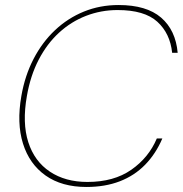

<svg xmlns="http://www.w3.org/2000/svg" viewBox="-20 -732 727 764"><path d="M324 12Q226 12 161.5 -33.5Q97 -79 71.5 -160.5Q46 -242 65 -350Q79 -431 113.5 -497.5Q148 -564 199 -612Q250 -660 314 -686Q378 -712 452 -712Q563 -712 621 -662Q679 -612 687 -522H665Q657 -599 606 -645.5Q555 -692 448 -692Q382 -692 322.5 -669Q263 -646 215 -602Q167 -558 134 -494.5Q101 -431 87 -350Q68 -243 92.5 -166.5Q117 -90 178.5 -49Q240 -8 328 -8Q433 -8 502.5 -56.5Q572 -105 604 -181H626Q600 -120 557.5 -76.5Q515 -33 456.5 -10.5Q398 12 324 12Z"/></svg>

Font: DM Sans 18pt Thin
Style: Italic
Weight: 250
Italic angle: -10°
Designer: Colophon Foundry, Jonny Pinhorn
Foundry: Colophon Foundry
Version: Version 4.004;gftools[0.9.30]